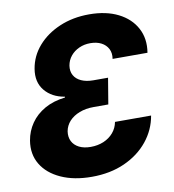

<svg xmlns="http://www.w3.org/2000/svg" viewBox="-83 -812 813 895"><g transform="rotate(-10 323.5 -364.0)"><path d="M280.3 10.3Q195.8 10.3 134.5 -17.6Q73.2 -45.4 43.9 -94.2Q14.6 -143.1 24.9 -206.1Q32.2 -250 57.1 -286.1Q82 -322.3 123.3 -345.7Q164.6 -369.1 220.2 -375.5L220.7 -379.4Q160.2 -389.2 127 -429.7Q93.8 -470.2 104 -531.7Q113.8 -591.3 154.3 -637.7Q194.8 -684.1 257.8 -710.9Q320.8 -737.8 397.9 -737.8Q478 -737.8 534.9 -709.2Q591.8 -680.7 618.9 -630.1Q646 -579.6 635.3 -514.2H470.2Q474.6 -541.5 464.1 -561.8Q453.6 -582 431.9 -593.3Q410.2 -604.5 379.9 -604.5Q351.1 -604.5 326.9 -593.5Q302.7 -582.5 286.9 -563.2Q271 -543.9 266.6 -518.1Q262.7 -492.2 273.4 -472.7Q284.2 -453.1 307.6 -442.4Q331.1 -431.6 364.3 -431.6H434.1L413.6 -308.6H344.2Q306.6 -308.6 276.9 -297.1Q247.1 -285.6 228.5 -265.4Q210 -245.1 205.1 -218.3Q201.2 -191.4 211.4 -171.1Q221.7 -150.9 244.1 -139.4Q266.6 -127.9 299.3 -127.9Q332.5 -127.9 360.4 -139.6Q388.2 -151.4 406.5 -172.9Q424.8 -194.3 430.2 -223.1H601.1Q589.8 -156.7 546.9 -103.8Q503.9 -50.8 435.8 -20.3Q367.7 10.3 280.3 10.3Z"/></g></svg>

Font: Inter 20pt ExtraBold
Style: Italic
Weight: 800
Italic angle: -9.3988°
Version: Version 4.001;git-66647c0bb